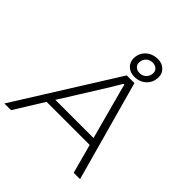

<svg xmlns="http://www.w3.org/2000/svg" viewBox="-247 -1071 1238 1238"><g transform="rotate(45 372.0 -451.5)"><path d="M-12 0 418 -686H488L678 0H620L566 -200H173L49 0ZM204 -249H552L485 -497Q482 -509 477.5 -526Q473 -543 467.5 -562Q462 -581 457.5 -599.5Q453 -618 449 -633H442Q429 -612 413 -585Q397 -558 382.5 -534.5Q368 -511 359 -497ZM457 -714Q420 -714 395.5 -737Q371 -760 371 -795Q371 -826 386 -850.5Q401 -875 427 -889Q453 -903 486 -903Q523 -903 547.5 -880.5Q572 -858 572 -823Q572 -791 557 -766.5Q542 -742 516.5 -728Q491 -714 457 -714ZM465 -755Q484 -755 498 -763Q512 -771 520.5 -786Q529 -801 529 -819Q529 -838 514.5 -850.5Q500 -863 478 -863Q460 -863 445.5 -854.5Q431 -846 423 -831.5Q415 -817 415 -798Q415 -780 429 -767.5Q443 -755 465 -755Z"/></g></svg>

Font: Archivo SemiExpanded Thin
Style: Italic
Weight: 250
Width: 6
Italic angle: -10°
Designer: Hector Gatti
Foundry: Omnibus-Type
Version: Version 2.001